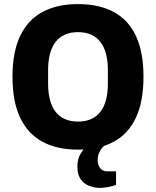

<svg xmlns="http://www.w3.org/2000/svg" viewBox="-20 -719 762 938"><path d="M361 12Q259 12 187.5 -26.5Q116 -65 78.5 -144Q41 -223 41 -344Q41 -465 78.5 -543.5Q116 -622 187.5 -660.5Q259 -699 361 -699Q464 -699 535.5 -660.5Q607 -622 644 -543.5Q681 -465 681 -344Q681 -223 644 -144Q607 -65 535.5 -26.5Q464 12 361 12ZM361 -125Q398 -125 425.5 -137.5Q453 -150 471 -173.5Q489 -197 498 -231.5Q507 -266 507 -309V-377Q507 -421 498 -455.5Q489 -490 471 -513.5Q453 -537 425.5 -549.5Q398 -562 361 -562Q324 -562 296.5 -549.5Q269 -537 251 -513.5Q233 -490 224 -455.5Q215 -421 215 -377V-309Q215 -266 224 -231.5Q233 -197 251 -173.5Q269 -150 296.5 -137.5Q324 -125 361 -125ZM465 199Q438 198 413.5 188Q389 178 373.5 155.5Q358 133 358 95Q358 58 373 33Q388 8 406 -12H491V-8Q476 3 466.5 22.5Q457 42 457 62Q457 86 469 102Q481 118 505 118H547V184Q530 191 507 195Q484 199 465 199Z"/></svg>

Font: Archivo SemiCondensed ExtraBold
Style: Regular
Weight: 800
Width: 4
Designer: Hector Gatti
Foundry: Omnibus-Type
Version: Version 2.001